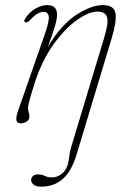

<svg xmlns="http://www.w3.org/2000/svg" viewBox="-20 -466 498 737"><path d="M272.5 132Q253 194 219.5 222.2Q186 250.5 138.5 250.5Q119 250.5 109.2 243Q99.5 235.5 99.5 225.5Q99.5 217 106 210.2Q112.5 203.5 126 203.5Q141 203.5 152 209.2Q163 215 180 215Q202.5 215 221 197.8Q239.5 180.5 244 147Q246 130.5 249.2 115Q252.5 99.5 259 79.5L379.5 -320Q397.5 -378.5 391 -400Q384.5 -421.5 353.5 -421.5Q321.5 -421.5 275.8 -389.5Q230 -357.5 185 -295Q140 -232.5 111 -141Q100.5 -107 95.5 -89.5Q90.5 -72 89 -64Q87.5 -56 87.5 -50.5Q87.5 -44 90.2 -35.5Q93 -27 93 -17Q93 -6.5 82.5 0.5Q72 7.5 59 7.5Q44.5 7.5 42.8 -5.8Q41 -19 53 -51L153.5 -339Q170 -387 167 -403.8Q164 -420.5 147 -420.5Q136.5 -420.5 124 -413.5Q111.5 -406.5 94.5 -388Q83 -377.5 77 -380.5Q69.5 -384.5 76.5 -394.5Q93 -419.5 116.2 -433Q139.5 -446.5 161.5 -446.5Q199 -446.5 199 -409.5Q199 -392 190 -362.5Q181 -333 163.5 -286Q217 -374 274.5 -410.2Q332 -446.5 374.5 -446.5Q419.5 -446.5 423.5 -413Q427.5 -379.5 408 -317Z"/></svg>

Font: Fraunces 72pt Soft Thin
Style: Italic
Weight: 100
Italic angle: -16°
Version: Version 1.000;[0bf87f6ff]